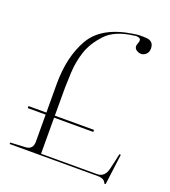

<svg xmlns="http://www.w3.org/2000/svg" viewBox="-137 -830 844 951"><g transform="rotate(20 285.5 -354.0)"><path d="M383.3 -200.7H176.8L177.2 -10.7H472.2Q512.7 -10.7 524.2 -58.6Q535.6 -106.4 542.5 -141.1H550.3L529.3 21H522Q515.1 -2.9 478.5 -2.9H14.6V-10.7Q55.7 -12.7 94.2 -14.9Q132.8 -17.1 132.8 -58.1L132.3 -200.7H38.1V-211.4H132.3L131.8 -362.3Q131.8 -506.3 188.5 -604.2Q245.1 -702.1 406.2 -725.6Q435.1 -731 472.9 -727.8Q510.7 -724.6 510.7 -685.5Q510.7 -663.6 494.1 -651.9Q477.5 -640.1 458 -647.9Q429.2 -659.2 440.4 -687Q450.2 -710 438 -716.1Q425.8 -722.2 407.7 -717.8Q311 -705.6 264.9 -655.8Q218.8 -606 200.7 -552.5Q182.6 -499 179.7 -439.7Q176.8 -380.4 176.8 -362.3V-211.4H383.3Z"/></g></svg>

Font: Tartlers End
Style: Regular
Weight: 200
Designer: Peter Wiegel
Foundry: Peter Wiegel
Version: Version 1.000 2013 initial release